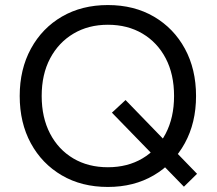

<svg xmlns="http://www.w3.org/2000/svg" viewBox="-20 -730 859 760"><path d="M708 9 423 -284 477 -334 760 -42ZM407 10Q303 10 224.5 -36Q146 -82 102 -163Q58 -244 58 -350Q58 -456 102.5 -537.5Q147 -619 225.5 -664.5Q304 -710 407 -710Q511 -710 589.5 -664Q668 -618 712 -537Q756 -456 756 -350Q756 -244 711.5 -163Q667 -82 588.5 -36Q510 10 407 10ZM407 -68Q485 -68 544 -103Q603 -138 636 -201.5Q669 -265 669 -350Q669 -436 636 -499Q603 -562 544 -597Q485 -632 407 -632Q330 -632 271 -597Q212 -562 178.5 -499Q145 -436 145 -350Q145 -265 178 -201.5Q211 -138 270 -103Q329 -68 407 -68Z"/></svg>

Font: REM Medium Light
Style: Regular
Weight: 300
Version: Version 1.005;gftools[0.9.28]